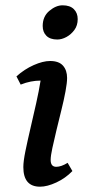

<svg xmlns="http://www.w3.org/2000/svg" viewBox="-20 -692 322 724"><path d="M131 12Q68 12 68 -62Q68 -84 76 -123Q84 -162 95 -209Q106 -256 116.5 -303Q127 -350 133 -388H131Q115 -388 96.5 -384.5Q78 -381 58 -373L42 -404Q72 -431 107 -446.5Q142 -462 169 -462Q202 -462 217.5 -444.5Q233 -427 233 -398Q233 -380 227 -347.5Q221 -315 211.5 -277Q202 -239 193 -201.5Q184 -164 177.5 -134Q171 -104 171 -89Q171 -63 192 -63Q211 -63 235 -78L253 -47Q227 -20 192.5 -4Q158 12 131 12ZM196 -543Q169 -543 155 -557Q141 -571 141 -594Q141 -630 166 -651Q191 -672 216 -672Q244 -672 258.5 -657.5Q273 -643 273 -620Q273 -596 260.5 -579Q248 -562 230.5 -552.5Q213 -543 196 -543Z"/></svg>

Font: Petrona SemiBold
Style: Italic
Weight: 600
Italic angle: -9°
Designer: Ringo R. Seeber
Foundry: Ringo R. Seeber
Version: Version 2.001; ttfautohint (v1.8.3)